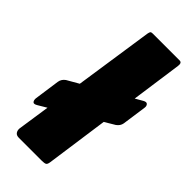

<svg xmlns="http://www.w3.org/2000/svg" viewBox="-236 -794 846 846"><g transform="rotate(45 187.5 -371.0)"><path d="M359 -372Q356 -354 339 -342L34 -160Q18 -150 12 -156.5Q6 -163 7 -176L24 -296Q27 -315 44 -327L350 -503Q364 -511 370.5 -504Q377 -497 375 -485ZM251 -23Q249 -7 242.5 -3.5Q236 0 219 0H77Q62 0 55.5 -9Q49 -18 50 -31L153 -725Q155 -736 158 -739Q161 -742 170 -742H337Q352 -742 349 -720Z"/></g></svg>

Font: Libre Franklin Thin Black
Style: Italic
Weight: 900
Italic angle: -8°
Version: Version 2.000